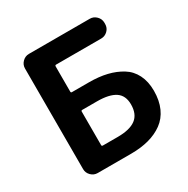

<svg xmlns="http://www.w3.org/2000/svg" viewBox="-167 -886 1009 1033"><g transform="rotate(-30 337.5 -370.0)"><path d="M148.4 0Q125 0 107.9 -17.1Q90.8 -34.2 90.8 -57.6V-682.6Q90.8 -706.1 107.9 -723.1Q125 -740.2 148.4 -740.2H526.4Q549.8 -740.2 566.9 -723.1Q584 -706.1 584 -682.6V-674.8Q584 -650.4 566.9 -633.8Q549.8 -617.2 526.4 -617.2H246.1Q239.3 -617.2 239.3 -609.4V-453.1Q239.3 -446.3 246.1 -446.3H351.6Q413.1 -446.3 461.9 -434.6Q510.7 -422.9 549.8 -398.9Q588.9 -375 610.4 -332.5Q631.8 -290 631.8 -232.4Q631.8 -171.9 611.3 -126.5Q590.8 -81.1 553.2 -53.7Q515.6 -26.4 466.3 -13.2Q417 0 356.4 0ZM239.3 -121.1Q239.3 -114.3 246.1 -114.3H338.9Q414.1 -114.3 451.2 -142.1Q488.3 -169.9 488.3 -230.5Q488.3 -286.1 450.7 -311Q413.1 -335.9 337.9 -335.9H246.1Q239.3 -335.9 239.3 -329.1Z"/></g></svg>

Font: Gen Jyuu Gothic Bold
Style: Bold
Weight: 700
Designer: [Source Han Sans]
Ryoko NISHIZUKA  (kana & ideographs); Paul D. Hunt (Latin, Greek & Cyrillic); Wenlong ZHANG  (bopomofo
Version: Version 1.002.20150607